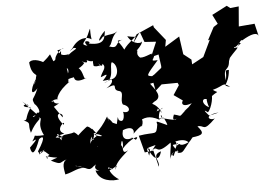

<svg xmlns="http://www.w3.org/2000/svg" viewBox="-66 -1055 1818 1277"><g transform="rotate(-5 843.0 -416.5)"><path d="M325 -413C325 -413 277 -405 289 -455C270 -443 300 -398 265 -446C258 -395 257 -445 322 -441C306 -429 319 -494 410 -552C385 -528 412 -567 396 -641C415 -636 405 -581 367 -591C371 -543 381 -569 438 -577C442 -600 418 -522 521 -566C499 -543 507 -616 469 -638C434 -639 473 -612 515 -666C465 -702 550 -642 532 -683C589 -654 567 -703 575 -642C593 -626 643 -652 616 -636C621 -657 603 -603 616 -642C588 -688 634 -608 634 -650C665 -623 626 -599 616 -562C635 -566 688 -601 627 -536C703 -542 712 -554 635 -522C712 -536 677 -633 698 -655C738 -637 741 -553 688 -542C667 -553 723 -531 647 -485C746 -527 670 -471 732 -459C765 -447 728 -400 747 -368C803 -351 791 -301 742 -320C749 -320 752 -238 713 -266C701 -275 713 -320 695 -242C646 -262 685 -246 640 -286C642 -277 648 -243 635 -298C574 -193 533 -195 558 -177C533 -159 500 -141 511 -109C500 -169 537 -211 591 -172C570 -164 495 -202 553 -194C512 -246 532 -237 520 -149C564 -198 489 -100 556 -108C538 -90 583 -157 540 -135C581 -177 545 -139 506 -156C548 -140 551 -226 498 -243C499 -248 418 -181 426 -179C458 -186 376 -232 407 -212C359 -195 320 -216 320 -166C283 -217 283 -224 329 -186C231 -183 316 -204 342 -210C272 -235 367 -311 342 -268C262 -364 355 -354 340 -318L288 -393ZM120 -413C120 -440 42 -413 134 -402C88 -336 111 -318 80 -320C135 -295 101 -299 121 -234C163 -317 201 -316 181 -331C219 -322 159 -304 206 -211C111 -203 167 -235 125 -176C154 -191 168 -196 106 -136C116 -81 137 -93 171 -187C194 -206 224 -210 157 -107C186 -59 140 -85 202 -115C154 -64 176 -121 164 -101C206 -111 197 -104 231 -77C181 -53 243 -43 205 -72C291 -42 306 -67 237 -38C311 -1 289 -21 342 -37C306 -18 320 28 325 62C382 51 417 17 468 33C389 10 416 12 401 14C423 46 413 24 397 10C482 27 477 63 523 19C571 -47 547 -60 536 -6C503 48 542 1 532 16C503 57 597 65 527 53C546 129 638 135 679 125C633 102 589 26 645 54C562 51 669 15 591 71C670 48 683 9 658 61C666 19 691 -5 755 -62C708 -33 729 -82 711 -100C721 -166 732 -94 716 -71C779 -144 849 -160 812 -127C771 -161 768 -128 811 -150C750 -119 715 -139 732 -198C807 -228 808 -180 800 -168C853 -222 876 -225 855 -208C877 -230 871 -304 825 -237C884 -274 915 -279 977 -248C979 -349 1051 -326 965 -303C984 -314 958 -342 1002 -289C959 -377 920 -341 957 -369C1018 -395 971 -447 939 -490C1006 -499 984 -530 976 -489C1009 -562 1008 -579 1039 -569C1036 -592 946 -533 958 -539C915 -543 920 -546 1003 -642C943 -638 981 -646 984 -683C973 -690 965 -680 965 -680C984 -705 923 -664 888 -669C848 -703 899 -730 854 -713C825 -676 922 -756 908 -779C917 -762 850 -752 815 -818C849 -810 889 -804 870 -818C880 -812 816 -775 788 -731C751 -804 725 -792 789 -798C726 -796 759 -732 688 -762C710 -767 705 -820 752 -857C720 -835 717 -847 653 -829C609 -775 623 -825 670 -867C663 -822 665 -769 555 -792C584 -805 502 -828 546 -778C494 -791 531 -800 554 -849C585 -919 566 -887 577 -818C552 -839 488 -839 444 -769C440 -766 404 -736 454 -772C493 -765 450 -764 405 -718C447 -757 370 -696 344 -765C418 -776 379 -792 340 -741C310 -695 331 -705 384 -672C353 -687 367 -718 368 -759C298 -677 321 -677 293 -743C240 -680 187 -674 269 -680C212 -719 166 -721 150 -701C159 -603 202 -628 187 -600C182 -549 142 -520 209 -620C142 -538 133 -462 190 -525C155 -440 142 -469 162 -422C180 -411 207 -352 173 -364C154 -321 116 -342 174 -350L81 -447ZM1164 -375C1131 -359 1123 -307 1204 -337C1164 -292 1111 -260 1192 -322C1092 -241 1145 -258 1079 -272C1050 -203 1125 -266 1085 -236C1033 -241 974 -270 976 -246C1032 -270 963 -292 1007 -251C998 -281 1030 -221 1029 -206C949 -242 958 -242 963 -216C950 -138 952 -172 834 -152L864 -38L922 -45L949 65C962 26 902 -14 972 -36C952 40 913 6 883 -70C861 -45 921 -91 891 -14C882 -69 860 -60 940 -81C897 -20 904 -51 923 -53C956 -76 935 -4 1054 -99C1018 -64 1116 -126 1160 -80C1087 -45 1105 -94 1087 -65C1052 -99 1119 -102 1044 -8C1060 33 1058 -71 1090 -7C1052 -84 1034 -69 1089 -75C1030 -135 1076 -109 1022 -105C1058 -92 1033 -65 1030 21C1043 -45 1105 -37 1081 -17C1123 -9 1111 -21 1191 -112C1188 -130 1159 -53 1185 -110C1263 -118 1271 -131 1228 -180C1278 -188 1259 -134 1348 -223C1312 -207 1268 -249 1376 -260C1315 -240 1300 -255 1325 -232C1297 -259 1264 -300 1306 -267C1333 -294 1352 -381 1336 -391C1296 -378 1301 -346 1316 -300C1263 -327 1272 -374 1315 -351C1391 -418 1393 -381 1351 -413C1428 -433 1418 -461 1468 -423C1405 -440 1460 -427 1469 -536C1432 -536 1459 -531 1442 -468C1431 -571 1468 -519 1475 -594C1492 -644 1493 -635 1466 -594C1523 -670 1566 -686 1516 -678C1519 -726 1491 -644 1556 -709C1577 -689 1570 -729 1520 -662C1541 -670 1560 -737 1575 -724C1638 -762 1678 -770 1686 -743L1666 -827L1560 -818L1571 -951L1514 -945L1492 -962L1391 -910L1422 -848L1393 -829L1348 -744L1360 -747L1307 -636L1229 -594L1227 -626L1176 -666L1159 -786L1061 -726L1069 -771L997 -861L993 -876L878 -825L849 -765L901 -839L926 -770L1003 -765L961 -666L1012 -679L1023 -600L1019 -555L1025 -591L954 -534L972 -440L1015 -479L1122 -480L1129 -464L1088 -401L1188 -331Z"/></g></svg>

Font: Hussar Lance
Style: ExBdObl
Weight: 700
Foundry: Cannot Into Space Fonts, PlusOne Fonts
Version: Version 2.270